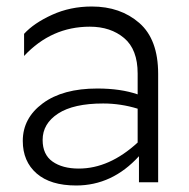

<svg xmlns="http://www.w3.org/2000/svg" viewBox="-20 -560 581 590"><path d="M222 -42Q316 -42 403 -122V-226Q351 -242 297 -242Q206 -242 158.5 -211Q111 -180 111 -130Q111 -85 141.5 -63.5Q172 -42 222 -42ZM403 -334Q403 -408 361.5 -443Q320 -478 256 -478Q138 -478 54 -388V-456Q84 -489 140 -514.5Q196 -540 262 -540Q350 -540 408 -489.5Q466 -439 466 -333V0H407V-80Q325 10 214 10Q135 10 92.5 -27Q50 -64 50 -127Q50 -197 111.5 -242.5Q173 -288 279 -288Q351 -288 403 -270Z"/></svg>

Font: Roundo
Style: Regular
Weight: 400
Designer: Namrata Goyal (Gurmukhi), Shiva Nallaperumal (Latin)
Foundry: Indian Type Foundry
Version: Version 1.000;PS 1.0;hotconv 1.0.88;makeotf.lib2.5.647800